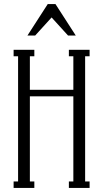

<svg xmlns="http://www.w3.org/2000/svg" viewBox="-20 -925 508 945"><path d="M319 0V-32H341V-648H319V-680H421V-648H399V-32H421V0ZM47 0V-32H69V-648H47V-680H149V-648H127V-32H149V0ZM107 -451V-483H361V-451ZM115 -750 215 -905H253L353 -750H315L215 -860H253L153 -750Z"/></svg>

Font: Margherita Variable
Style: Regular
Weight: 400
Designer: James Puckett
Foundry: Dunwich Type Founders
Version: Version 1.008